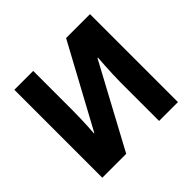

<svg xmlns="http://www.w3.org/2000/svg" viewBox="-169 -908 1102 1102"><g transform="rotate(-45 382.5 -357.0)"><path d="M76 0V-714H229V-394Q229 -366 228 -332.5Q227 -299 225.5 -267.5Q224 -236 222 -214H225L496 -714H690V0H537V-316Q537 -343 538.5 -378Q540 -413 542 -447Q544 -481 546 -505H542L270 0Z"/></g></svg>

Font: Noto Sans SemiCondensed ExtraBold
Style: Regular
Weight: 800
Width: 4
Designer: Monotype Design Team
Foundry: Monotype Imaging Inc.
Version: Version 2.013; ttfautohint (v1.8.4.7-5d5b)